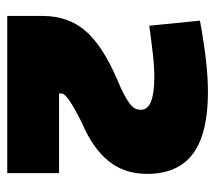

<svg xmlns="http://www.w3.org/2000/svg" viewBox="-52 -842 594 530"><g transform="rotate(90 245.0 -577.0)"><path d="M24 -397Q24 -467 64 -514.5Q104 -562 196 -602Q223 -613 240 -622Q257 -631 266.5 -638.5Q276 -646 279.5 -653Q283 -660 283 -669Q283 -706 193 -706Q164 -706 129 -702Q94 -698 51 -692L37 -832Q97 -843 145.5 -848.5Q194 -854 234 -854Q349 -854 404.5 -812.5Q460 -771 460 -686Q460 -623 424.5 -579.5Q389 -536 321 -507Q277 -485 257.5 -471.5Q238 -458 238 -450V-443H458V-300H24Z"/></g></svg>

Font: Encode Sans Narrow
Style: Black
Weight: 900
Designer: Pablo Impallari, Andres Torresi
Foundry: Pablo Impallari, Andres Torresi
Version: Version 1.000; ttfautohint (v1.00) -l 8 -r 50 -G 200 -x 14 -